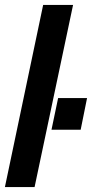

<svg xmlns="http://www.w3.org/2000/svg" viewBox="-28 -763 375 783"><path d="M-8 0 148 -743H270L113 0ZM182 -234 209 -363H327L301 -234Z"/></svg>

Font: Saira Condensed
Style: Bold Italic
Weight: 700
Width: 3
Italic angle: -12°
Designer: Hector Gatti with collaboration of the Omnibus-Type team
Foundry: Omnibus-Type
Version: Version 1.101